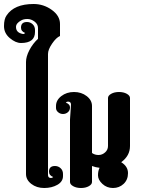

<svg xmlns="http://www.w3.org/2000/svg" viewBox="-90 -940 710 960"><path d="M-57 -863Q-19 -920 78 -920Q128 -920 169 -890.5Q210 -861 210 -820V-760Q191 -752 170.5 -722Q150 -692 150 -670V-65Q150 -50 165 -50Q171 -50 176 -55Q155 -63 155 -82Q155 -110 185 -110Q201 -110 213 -99Q225 -88 225 -70V-60Q225 -32 197 -16Q169 0 131 0Q93 0 66.5 -20.5Q40 -41 40 -70V-630Q40 -657 57 -689.5Q74 -722 100 -746V-800Q100 -819 83 -832Q66 -845 47 -845Q28 -845 16 -838Q-10 -824 -10 -805Q-10 -776 25 -770Q30 -769 36 -775Q15 -783 15 -802Q15 -830 45 -830Q61 -830 73 -819Q85 -808 85 -790V-780Q85 -725 15 -725Q-12 -725 -41 -749.5Q-70 -774 -70 -809.5Q-70 -845 -57 -863Z M260 -342 265 -417Q265 -432 250 -432Q244 -432 239 -427Q260 -419 260 -403.5Q260 -388 249.5 -379Q239 -370 225 -370Q211 -370 200.5 -379Q190 -388 190 -400V-410Q190 -439 216.5 -459.5Q243 -480 280 -480Q317 -480 343.5 -459.5Q370 -439 370 -410V-175Q384 -165 402.5 -165Q421 -165 435.5 -178Q450 -191 450 -210V-450Q450 -462 466 -471Q482 -480 505 -480Q528 -480 544 -471Q560 -462 560 -450V-210Q560 -161 516 -129Q550 -108 550 -74.5Q550 -41 528 -20.5Q506 0 475 0Q444 0 422 -20.5Q400 -41 400 -63.5Q400 -86 408 -101Q388 -103 370 -110V-30Q370 -18 354 -9Q338 0 315 0Q292 0 276 -9Q260 -18 260 -30Z"/></svg>

Font: SOV_ThonBuri
Style: Book
Weight: 400
Version: Version 1.00